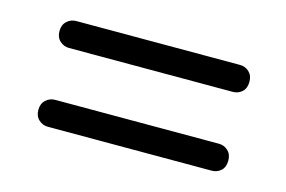

<svg xmlns="http://www.w3.org/2000/svg" viewBox="-46 -549 616 413"><g transform="rotate(15 262.0 -343.0)"><path d="M52 -431Q52 -445 60.8 -453Q69.5 -461 81.5 -461H446Q458 -461 466.5 -453Q475 -445 475 -431Q475 -416.5 466.5 -408.8Q458 -401 446 -401H81Q69.5 -401 60.8 -409Q52 -417 52 -431ZM52 -255.5Q52 -269.5 60.8 -277.5Q69.5 -285.5 81.5 -285.5H446Q458 -285.5 466.5 -277.5Q475 -269.5 475 -255.5Q475 -241 466.5 -233.2Q458 -225.5 446 -225.5H81Q69.5 -225.5 60.8 -233.5Q52 -241.5 52 -255.5Z"/></g></svg>

Font: Fraunces 72pt S050 SemiBold
Style: Regular
Weight: 600
Version: Version 1.000; ttfautohint (v1.8.3)